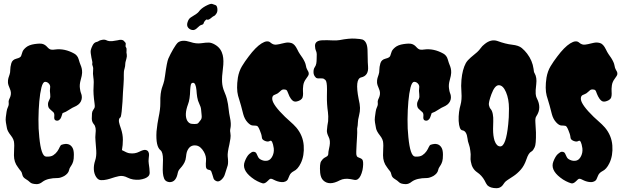

<svg xmlns="http://www.w3.org/2000/svg" viewBox="-20 -949 3291 1014"><path d="M411.1 -424.8Q406.2 -402.3 382.8 -389.6Q360.4 -379.9 344.2 -368.7Q328.1 -357.4 310.5 -351.6Q306.6 -339.8 303.2 -330.1Q299.8 -320.3 292 -314.9Q284.2 -309.6 274.4 -313Q264.6 -316.4 266.6 -333.5Q268.6 -350.6 261.2 -356.9Q253.9 -363.3 249.5 -367.2Q245.1 -371.1 241.2 -375Q237.3 -378.9 235.4 -384.8Q230.5 -402.3 237.8 -416Q245.1 -429.7 245.6 -436.5Q246.1 -443.4 245.1 -451.2Q242.2 -470.7 244.6 -484.4Q247.1 -498 237.8 -507.8Q228.5 -517.6 217.3 -516.6Q206.1 -515.6 198.7 -486.3Q191.4 -457 187.5 -413.6Q183.6 -370.1 183.1 -319.3Q182.6 -268.6 187.5 -224.6Q197.3 -124 222.7 -122.1Q248 -120.1 261.7 -129.4Q275.4 -138.7 283.2 -150.4Q291 -162.1 295.4 -172.4Q299.8 -182.6 305.7 -184.6Q346.7 -198.2 363.3 -168Q370.1 -155.3 370.1 -131.8Q370.1 -108.4 366.7 -97.2Q363.3 -85.9 358.9 -78.6Q354.5 -71.3 350.6 -65.4Q346.7 -59.6 344.7 -50.3Q342.8 -41 335.9 -33.2Q329.1 -25.4 319.3 -19.5Q298.8 -8.8 285.2 -8.8Q231.4 -8.8 205.1 10.7Q188.5 24.4 171.9 23.4Q147.5 22.5 138.7 13.7Q129.9 4.9 115.2 -3.9Q100.6 -12.7 98.1 -25.9Q95.7 -39.1 88.9 -46.9Q82 -54.7 74.2 -66.4Q53.7 -92.8 53.7 -128.9Q53.7 -151.4 54.7 -166Q55.7 -180.7 54.7 -191.4Q54.7 -211.9 37.1 -233.9Q19.5 -255.9 16.6 -272Q13.7 -288.1 11.2 -302.2Q8.8 -316.4 10.7 -330.1Q12.7 -343.8 14.6 -358.4Q16.6 -373 22 -383.8Q27.3 -394.5 25.9 -405.3Q24.4 -416 27.8 -422.9Q31.2 -429.7 34.2 -437.5Q42 -459 32.2 -480Q22.5 -501 22 -513.7Q21.5 -526.4 24.4 -536.6Q27.3 -546.9 30.8 -556.2Q34.2 -565.4 34.2 -580.1Q34.2 -594.7 39.6 -614.3Q44.9 -633.8 66.9 -639.2Q88.9 -644.5 91.8 -654.3Q94.7 -664.1 98.6 -674.8Q101.6 -685.5 117.2 -698.7Q132.8 -711.9 162.6 -716.3Q192.4 -720.7 205.6 -716.8Q218.8 -712.9 229.5 -700.7Q240.2 -688.5 250 -687Q259.8 -685.5 270.5 -687.5Q321.3 -694.3 372.1 -666Q389.6 -656.2 395.5 -635.7Q401.4 -615.2 405.3 -606.4Q409.2 -597.7 411.6 -587.4Q414.1 -577.1 413.6 -564Q413.1 -550.8 406.2 -526.9Q399.4 -502.9 401.9 -483.9Q404.3 -464.8 407.2 -458.5Q410.2 -452.1 411.6 -443.4Q413.1 -434.6 411.1 -424.8Z M716.8 0Q680.7 2.9 654.3 -10.7Q629.9 -23.4 607.9 -18.6Q585.9 -13.7 573.7 -9.3Q561.5 -4.9 545.4 -1Q529.3 2.9 513.7 2.4Q498 2 487.3 -15.1Q476.6 -32.2 475.6 -54.7Q474.6 -77.1 482.4 -100.6Q490.2 -124 488.3 -153.8Q486.3 -183.6 484.4 -204.6Q482.4 -225.6 484.4 -241.2Q489.3 -278.3 475.6 -293Q464.8 -305.7 464.8 -322.8Q464.8 -339.8 465.8 -350.6Q466.8 -361.3 472.7 -369.1Q478.5 -377 480 -382.3Q481.4 -387.7 479.5 -401.4Q471.7 -457 474.1 -487.3Q476.6 -517.6 473.1 -539.6Q469.7 -561.5 471.7 -575.7Q473.6 -589.8 469.7 -599.6Q465.8 -609.4 467.3 -613.8Q468.8 -618.2 466.8 -626.5Q464.8 -634.8 462.9 -644.5Q457 -673.8 459.5 -684.6Q461.9 -695.3 469.2 -709.5Q476.6 -723.6 487.3 -726.6Q498 -729.5 500 -731.4Q502 -733.4 509.8 -736.3Q530.3 -742.2 540 -737.3Q549.8 -732.4 557.6 -731.9Q565.4 -731.4 573.7 -731.9Q582 -732.4 589.8 -734.4L601.6 -736.3Q622.1 -742.2 632.8 -734.4Q639.6 -727.5 642.6 -723.6Q645.5 -719.7 643.6 -711.9Q641.6 -704.1 645.5 -699.2Q649.4 -694.3 648.4 -685.1Q647.5 -675.8 647.9 -671.4Q648.4 -667 649.4 -662.1Q651.4 -652.3 647.5 -638.7Q643.6 -625 642.6 -620.6Q641.6 -616.2 641.6 -612.3Q641.6 -599.6 638.2 -588.4Q634.8 -577.1 634.3 -569.8Q633.8 -562.5 633.8 -552.7V-531.2Q633.8 -519.5 632.3 -502Q630.9 -484.4 629.4 -460.4Q627.9 -436.5 627 -412.1Q623 -347.7 617.2 -330.1Q601.6 -321.3 612.3 -289.1L619.1 -268.6Q628.9 -239.3 628.9 -210.9Q628.9 -182.6 624 -156.2Q652.3 -140.6 664.1 -139.6Q692.4 -135.7 715.3 -147.5Q738.3 -159.2 748.5 -157.2Q758.8 -155.3 763.2 -147.9Q767.6 -140.6 767.1 -130.4Q766.6 -120.1 765.1 -109.4Q763.7 -98.6 765.6 -85.4Q767.6 -72.3 769 -60.1Q770.5 -47.9 770.5 -37.1Q770.5 -26.4 764.2 -19Q757.8 -11.7 745.1 -6.8Q732.4 -2 716.8 0Z M885.7 11.7Q876 14.6 863.8 10.3Q851.6 5.9 846.7 -6.3Q841.8 -18.6 840.3 -34.7Q838.9 -50.8 839.8 -69.3Q840.8 -87.9 840.8 -105.5Q840.8 -144.5 828.1 -155.3Q801.8 -174.8 806.6 -254.9Q811.5 -300.8 817.4 -328.1Q827.1 -373 826.7 -404.3Q826.2 -435.5 828.6 -453.1Q831.1 -470.7 834.5 -482.4Q837.9 -494.1 842.8 -506.8Q847.7 -519.5 851.6 -548.8Q861.3 -622.1 869.1 -639.6Q879.9 -664.1 895 -689.9Q910.2 -715.8 919.9 -724.6Q942.4 -741.2 984.4 -727.5Q1015.6 -716.8 1042.5 -720.7Q1069.3 -724.6 1083.5 -724.1Q1097.7 -723.6 1115.2 -713.4Q1132.8 -703.1 1142.6 -689Q1152.3 -674.8 1156.2 -658.2Q1163.1 -629.9 1157.2 -586.4Q1151.4 -543 1152.8 -516.1Q1154.3 -489.3 1164.6 -465.3Q1174.8 -441.4 1178.2 -427.2Q1181.6 -413.1 1184.1 -398.9Q1186.5 -384.8 1188 -368.7Q1189.5 -352.5 1193.8 -332Q1198.2 -311.5 1198.7 -299.3Q1199.2 -287.1 1198.2 -279.3Q1197.3 -271.5 1195.8 -265.1Q1194.3 -258.8 1196.8 -245.6Q1199.2 -232.4 1196.8 -216.8Q1194.3 -201.2 1191.4 -186.5Q1180.7 -141.6 1182.6 -123Q1186.5 -89.8 1182.6 -75.7Q1178.7 -61.5 1175.3 -52.7Q1171.9 -43.9 1167.5 -28.3Q1163.1 -12.7 1149.4 0Q1135.7 12.7 1123.5 7.8Q1111.3 2.9 1107.9 -6.3Q1104.5 -15.6 1102.1 -25.4Q1099.6 -35.2 1096.2 -43Q1092.8 -50.8 1084 -51.8Q1068.4 -53.7 1067.4 -69.8Q1066.4 -85.9 1067.9 -98.1Q1069.3 -110.4 1066.4 -123Q1063.5 -135.7 1056.6 -147.5Q1039.1 -177.7 1015.6 -180.7Q980.5 -185.5 966.8 -146.5Q963.9 -136.7 962.4 -120.6Q960.9 -104.5 954.6 -91.8Q948.2 -79.1 940.9 -70.3Q933.6 -61.5 927.2 -54.2Q920.9 -46.9 918.9 -36.1Q911.1 5.9 885.7 11.7ZM972.7 -397.5Q953.1 -344.7 967.8 -313.5Q977.5 -295.9 993.2 -294.9Q1022.5 -292 1027.3 -299.3Q1032.2 -306.6 1039.6 -314.9Q1046.9 -323.2 1044.9 -340.3Q1043 -357.4 1042 -370.6Q1041 -383.8 1032.7 -400.4Q1024.4 -417 1021.5 -436Q1018.6 -455.1 1017.6 -472.7Q1013.7 -511.7 1000 -511.7Q990.2 -511.7 987.8 -501.5Q985.4 -491.2 984.4 -474.6Q983.4 -423.8 972.7 -397.5ZM988.3 -857.4Q1023.4 -877.9 1029.8 -887.2Q1036.1 -896.5 1045.4 -903.8Q1054.7 -911.1 1065.4 -917Q1092.8 -931.6 1100.6 -928.2Q1108.4 -924.8 1117.2 -922.4Q1126 -919.9 1127.9 -903.8Q1129.9 -887.7 1122.6 -877Q1115.2 -866.2 1110.8 -864.7Q1106.4 -863.3 1101.6 -859.4Q1096.7 -855.5 1091.8 -851.6Q1079.1 -841.8 1073.2 -845.7Q1070.3 -847.7 1063.5 -840.3Q1056.6 -833 1054.7 -824.2Q1052.7 -819.3 1043.9 -817.4Q1035.2 -815.4 1022 -801.8Q1008.8 -788.1 995.1 -790.5Q981.4 -793 973.1 -803.7Q964.8 -814.5 970.7 -832.5Q976.6 -850.6 988.3 -857.4Z M1580.1 -445.3Q1579.1 -423.8 1556.6 -416Q1537.1 -408.2 1526.4 -417Q1515.6 -425.8 1508.8 -439.9Q1502 -454.1 1498.5 -464.4Q1495.1 -474.6 1487.3 -475.6Q1473.6 -478.5 1466.3 -472.7Q1459 -466.8 1455.1 -462.9Q1447.3 -455.1 1439 -452.1Q1430.7 -449.2 1425.8 -446.3Q1416 -439.5 1418 -423.8Q1421.9 -393.6 1485.4 -332Q1497.1 -320.3 1513.2 -306.6Q1529.3 -293 1544.9 -275.4Q1580.1 -233.4 1584 -180.7Q1587.9 -127 1568.4 -86.9Q1552.7 -54.7 1531.2 -44.9Q1514.6 -36.1 1508.8 -22Q1502.9 -7.8 1500 -1.5Q1497.1 4.9 1487.8 9.3Q1478.5 13.7 1466.8 12.7Q1455.1 11.7 1444.8 8.3Q1434.6 4.9 1426.3 0.5Q1418 -3.9 1412.6 -4.9Q1407.2 -5.9 1402.3 -1.5Q1397.5 2.9 1392.6 7.8Q1377.9 22.5 1366.2 19Q1354.5 15.6 1338.9 7.8Q1323.2 0 1308.6 -11.7Q1255.9 -52.7 1272.5 -95.7Q1283.2 -124 1296.4 -135.7Q1309.6 -147.5 1317.4 -147.5Q1330.1 -147.5 1334.5 -138.2Q1338.9 -128.9 1341.8 -122.6Q1344.7 -116.2 1348.6 -112.3Q1352.5 -108.4 1360.8 -104.5Q1369.1 -100.6 1378.9 -99.6Q1403.3 -97.7 1416 -119.1Q1428.7 -140.6 1425.8 -166Q1418.9 -211.9 1406.2 -205.1Q1395.5 -198.2 1379.9 -204.6Q1364.3 -210.9 1363.3 -221.2Q1362.3 -231.4 1359.4 -241.2Q1356.4 -251 1352.5 -259.8Q1343.8 -282.2 1336.9 -284.2Q1329.1 -286.1 1315.9 -286.1Q1302.7 -286.1 1287.1 -303.2Q1271.5 -320.3 1264.6 -346.2Q1257.8 -372.1 1252.9 -391.1Q1248 -410.2 1244.1 -420.9Q1240.2 -431.6 1237.3 -443.4Q1227.5 -480.5 1236.3 -539.1Q1242.2 -573.2 1257.8 -599.1Q1273.4 -625 1293 -650.4Q1330.1 -700.2 1361.3 -719.7Q1392.6 -739.3 1409.2 -723.6Q1423.8 -710.9 1440.9 -713.4Q1458 -715.8 1467.8 -718.8L1485.4 -722.7Q1502 -726.6 1519 -721.7Q1536.1 -716.8 1549.8 -688.5Q1556.6 -673.8 1564 -663.1Q1571.3 -652.3 1578.1 -642.6Q1592.8 -619.1 1595.2 -604Q1597.7 -588.9 1602.1 -582Q1606.4 -575.2 1608.9 -569.3Q1611.3 -563.5 1610.4 -556.6Q1609.4 -549.8 1596.7 -533.2Q1584 -516.6 1581.5 -497.6Q1579.1 -478.5 1580.1 -466.3Q1581.1 -454.1 1580.1 -445.3Z M1886.7 -540Q1853.5 -531.2 1874 -426.8Q1880.9 -398.4 1881.3 -379.4Q1881.8 -360.4 1876 -337.9Q1870.1 -315.4 1870.1 -301.8Q1870.1 -288.1 1866.2 -269.5Q1867.2 -249 1865.7 -228Q1864.3 -207 1863.3 -187.5Q1860.4 -139.6 1862.3 -130.9Q1864.3 -122.1 1868.7 -119.6Q1873 -117.2 1878.9 -115.2Q1892.6 -110.4 1895.5 -102.5Q1898.4 -94.7 1897.9 -80.6Q1897.5 -66.4 1894.5 -50.8Q1885.7 -13.7 1870.1 -2.9Q1861.3 2.9 1852.1 1Q1842.8 -1 1832 -2.9Q1798.8 -8.8 1775.4 2.9Q1717.8 34.2 1686.5 2.9Q1673.8 -9.8 1670.9 -36.1Q1667 -84 1676.3 -97.7Q1685.5 -111.3 1691.9 -114.7Q1698.2 -118.2 1703.1 -121.1Q1713.9 -126 1713.9 -137.7Q1713.9 -146.5 1716.3 -156.7Q1718.8 -167 1720.7 -178.7Q1725.6 -207 1715.8 -225.6Q1705.1 -247.1 1706.5 -260.7Q1708 -274.4 1709 -285.2L1712.9 -308.6Q1714.8 -336.9 1711.9 -356.9Q1709 -377 1707.5 -398.9Q1706.1 -420.9 1706.5 -440.4Q1707 -460 1707 -477.5Q1707 -518.6 1698.7 -526.4Q1690.4 -534.2 1683.6 -534.7Q1676.8 -535.2 1669.9 -535.2Q1651.4 -533.2 1646.5 -541Q1635.7 -551.8 1635.7 -568.4Q1635.7 -585 1642.1 -593.8Q1648.4 -602.5 1650.4 -613.8Q1652.3 -625 1652.3 -637.7Q1654.3 -667 1650.4 -676.3Q1646.5 -685.5 1645 -692.9Q1643.6 -700.2 1643.6 -707Q1643.6 -735.4 1683.6 -736.3Q1708 -737.3 1733.4 -735.8Q1758.8 -734.4 1773.4 -737.3Q1824.2 -747.1 1855 -745.1Q1885.7 -743.2 1894.5 -740.2Q1918.9 -730.5 1920.9 -686.5Q1921.9 -666 1921.9 -643.6Q1921.9 -621.1 1923.8 -597.7Q1927.7 -548.8 1886.7 -540Z M2360.4 -424.8Q2355.5 -402.3 2332 -389.6Q2309.6 -379.9 2293.5 -368.7Q2277.3 -357.4 2259.8 -351.6Q2255.9 -339.8 2252.4 -330.1Q2249 -320.3 2241.2 -314.9Q2233.4 -309.6 2223.6 -313Q2213.9 -316.4 2215.8 -333.5Q2217.8 -350.6 2210.4 -356.9Q2203.1 -363.3 2198.7 -367.2Q2194.3 -371.1 2190.4 -375Q2186.5 -378.9 2184.6 -384.8Q2179.7 -402.3 2187 -416Q2194.3 -429.7 2194.8 -436.5Q2195.3 -443.4 2194.3 -451.2Q2191.4 -470.7 2193.8 -484.4Q2196.3 -498 2187 -507.8Q2177.7 -517.6 2166.5 -516.6Q2155.3 -515.6 2147.9 -486.3Q2140.6 -457 2136.7 -413.6Q2132.8 -370.1 2132.3 -319.3Q2131.8 -268.6 2136.7 -224.6Q2146.5 -124 2171.9 -122.1Q2197.3 -120.1 2210.9 -129.4Q2224.6 -138.7 2232.4 -150.4Q2240.2 -162.1 2244.6 -172.4Q2249 -182.6 2254.9 -184.6Q2295.9 -198.2 2312.5 -168Q2319.3 -155.3 2319.3 -131.8Q2319.3 -108.4 2315.9 -97.2Q2312.5 -85.9 2308.1 -78.6Q2303.7 -71.3 2299.8 -65.4Q2295.9 -59.6 2293.9 -50.3Q2292 -41 2285.2 -33.2Q2278.3 -25.4 2268.6 -19.5Q2248 -8.8 2234.4 -8.8Q2180.7 -8.8 2154.3 10.7Q2137.7 24.4 2121.1 23.4Q2096.7 22.5 2087.9 13.7Q2079.1 4.9 2064.5 -3.9Q2049.8 -12.7 2047.4 -25.9Q2044.9 -39.1 2038.1 -46.9Q2031.2 -54.7 2023.4 -66.4Q2002.9 -92.8 2002.9 -128.9Q2002.9 -151.4 2003.9 -166Q2004.9 -180.7 2003.9 -191.4Q2003.9 -211.9 1986.3 -233.9Q1968.8 -255.9 1965.8 -272Q1962.9 -288.1 1960.4 -302.2Q1958 -316.4 1960 -330.1Q1961.9 -343.8 1963.9 -358.4Q1965.8 -373 1971.2 -383.8Q1976.6 -394.5 1975.1 -405.3Q1973.6 -416 1977.1 -422.9Q1980.5 -429.7 1983.4 -437.5Q1991.2 -459 1981.4 -480Q1971.7 -501 1971.2 -513.7Q1970.7 -526.4 1973.6 -536.6Q1976.6 -546.9 1980 -556.2Q1983.4 -565.4 1983.4 -580.1Q1983.4 -594.7 1988.8 -614.3Q1994.1 -633.8 2016.1 -639.2Q2038.1 -644.5 2041 -654.3Q2043.9 -664.1 2047.9 -674.8Q2050.8 -685.5 2066.4 -698.7Q2082 -711.9 2111.8 -716.3Q2141.6 -720.7 2154.8 -716.8Q2168 -712.9 2178.7 -700.7Q2189.5 -688.5 2199.2 -687Q2209 -685.5 2219.7 -687.5Q2270.5 -694.3 2321.3 -666Q2338.9 -656.2 2344.7 -635.7Q2350.6 -615.2 2354.5 -606.4Q2358.4 -597.7 2360.8 -587.4Q2363.3 -577.1 2362.8 -564Q2362.3 -550.8 2355.5 -526.9Q2348.6 -502.9 2351.1 -483.9Q2353.5 -464.8 2356.4 -458.5Q2359.4 -452.1 2360.8 -443.4Q2362.3 -434.6 2360.4 -424.8Z M2500 -673.8Q2510.7 -683.6 2518.6 -694.8Q2526.4 -706.1 2539.1 -715.8Q2573.2 -744.1 2607.4 -732.4Q2649.4 -716.8 2684.6 -712.9Q2719.7 -709 2735.8 -695.3Q2752 -681.6 2763.7 -666Q2792 -628.9 2797.9 -585Q2798.8 -568.4 2803.7 -561.5Q2816.4 -540 2812 -503.9Q2807.6 -467.8 2809.1 -453.6Q2810.5 -439.5 2814 -432.6Q2817.4 -425.8 2820.3 -418.9Q2828.1 -400.4 2828.1 -381.8Q2828.1 -358.4 2812.5 -335Q2805.7 -326.2 2807.6 -300.8Q2809.6 -275.4 2810.5 -250Q2811.5 -186.5 2803.7 -171.4Q2795.9 -156.2 2792.5 -153.3Q2789.1 -150.4 2786.1 -148.4Q2771.5 -141.6 2760.3 -107.9Q2749 -74.2 2730.5 -53.2Q2711.9 -32.2 2691.9 -19Q2671.9 -5.9 2660.6 1.5Q2649.4 8.8 2644.5 15.6Q2639.6 22.5 2634.8 29.3Q2622.1 44.9 2602.5 44.9Q2569.3 44.9 2553.7 29.3Q2546.9 20.5 2539.1 3.9Q2524.4 -22.5 2500 -39.1Q2472.7 -57.6 2466.8 -94.7Q2463.9 -107.4 2465.3 -120.1Q2466.8 -132.8 2463.9 -152.3Q2461.9 -171.9 2456.1 -187.5Q2450.2 -203.1 2449.2 -216.8Q2444.3 -257.8 2421.9 -260.7Q2405.3 -262.7 2402.3 -310.5Q2401.4 -335 2404.3 -356.9Q2407.2 -378.9 2412.1 -394.5Q2419.9 -422.9 2417 -460.4Q2414.1 -498 2417 -527.3Q2421.9 -582 2440.4 -616.2Q2449.2 -630.9 2466.3 -645.5Q2483.4 -660.2 2500 -673.8ZM2591.8 -206.1Q2602.5 -175.8 2622.1 -175.8Q2652.3 -175.8 2664.1 -293Q2668 -325.2 2668 -375.5Q2668 -425.8 2652.3 -462.4Q2636.7 -499 2614.3 -499Q2592.8 -499 2575.2 -451.2Q2559.6 -408.2 2562 -394.5Q2564.5 -380.9 2571.8 -372.6Q2579.1 -364.3 2582.5 -346.7Q2585.9 -329.1 2585 -308.1Q2584 -287.1 2584 -268.1Q2584 -249 2585.9 -233.9Q2587.9 -218.8 2591.8 -206.1Z M3210 -445.3Q3209 -423.8 3186.5 -416Q3167 -408.2 3156.2 -417Q3145.5 -425.8 3138.7 -439.9Q3131.8 -454.1 3128.4 -464.4Q3125 -474.6 3117.2 -475.6Q3103.5 -478.5 3096.2 -472.7Q3088.9 -466.8 3085 -462.9Q3077.1 -455.1 3068.8 -452.1Q3060.5 -449.2 3055.7 -446.3Q3045.9 -439.5 3047.9 -423.8Q3051.8 -393.6 3115.2 -332Q3127 -320.3 3143.1 -306.6Q3159.2 -293 3174.8 -275.4Q3210 -233.4 3213.9 -180.7Q3217.8 -127 3198.2 -86.9Q3182.6 -54.7 3161.1 -44.9Q3144.5 -36.1 3138.7 -22Q3132.8 -7.8 3129.9 -1.5Q3127 4.9 3117.7 9.3Q3108.4 13.7 3096.7 12.7Q3085 11.7 3074.7 8.3Q3064.5 4.9 3056.2 0.5Q3047.9 -3.9 3042.5 -4.9Q3037.1 -5.9 3032.2 -1.5Q3027.3 2.9 3022.5 7.8Q3007.8 22.5 2996.1 19Q2984.4 15.6 2968.8 7.8Q2953.1 0 2938.5 -11.7Q2885.7 -52.7 2902.3 -95.7Q2913.1 -124 2926.3 -135.7Q2939.5 -147.5 2947.3 -147.5Q2960 -147.5 2964.4 -138.2Q2968.8 -128.9 2971.7 -122.6Q2974.6 -116.2 2978.5 -112.3Q2982.4 -108.4 2990.7 -104.5Q2999 -100.6 3008.8 -99.6Q3033.2 -97.7 3045.9 -119.1Q3058.6 -140.6 3055.7 -166Q3048.8 -211.9 3036.1 -205.1Q3025.4 -198.2 3009.8 -204.6Q2994.1 -210.9 2993.2 -221.2Q2992.2 -231.4 2989.3 -241.2Q2986.3 -251 2982.4 -259.8Q2973.6 -282.2 2966.8 -284.2Q2959 -286.1 2945.8 -286.1Q2932.6 -286.1 2917 -303.2Q2901.4 -320.3 2894.5 -346.2Q2887.7 -372.1 2882.8 -391.1Q2877.9 -410.2 2874 -420.9Q2870.1 -431.6 2867.2 -443.4Q2857.4 -480.5 2866.2 -539.1Q2872.1 -573.2 2887.7 -599.1Q2903.3 -625 2922.9 -650.4Q2960 -700.2 2991.2 -719.7Q3022.5 -739.3 3039.1 -723.6Q3053.7 -710.9 3070.8 -713.4Q3087.9 -715.8 3097.7 -718.8L3115.2 -722.7Q3131.8 -726.6 3148.9 -721.7Q3166 -716.8 3179.7 -688.5Q3186.5 -673.8 3193.8 -663.1Q3201.2 -652.3 3208 -642.6Q3222.7 -619.1 3225.1 -604Q3227.5 -588.9 3231.9 -582Q3236.3 -575.2 3238.8 -569.3Q3241.2 -563.5 3240.2 -556.6Q3239.3 -549.8 3226.6 -533.2Q3213.9 -516.6 3211.4 -497.6Q3209 -478.5 3210 -466.3Q3210.9 -454.1 3210 -445.3Z"/></svg>

Font: Creepster Caps
Style: Regular
Weight: 400
Designer: Font Diner, Inc
Foundry: Font Diner, Inc
Version: Version 1.000